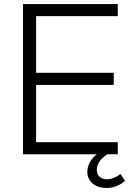

<svg xmlns="http://www.w3.org/2000/svg" viewBox="-20 -765 653 952"><path d="M94 -745H564V-685H159V-404H544V-344H159V-60H564V0H512Q460 34 460 77Q460 99 474 111.5Q488 124 511 124Q541 124 578 98L600 132Q559 167 507 167Q466 167 439.5 145Q413 123 413 87Q413 63 425 40.5Q437 18 460 0H94Z"/></svg>

Font: Evergrow Sans
Style: Light
Weight: 300
Foundry: 10Web
Version: Version 1.000